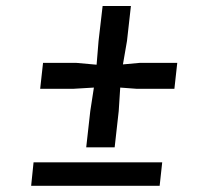

<svg xmlns="http://www.w3.org/2000/svg" viewBox="-20 -630 706 638"><path d="M266.5 -140.5 280 -261 292 -339 225 -335H113.5L123 -421H234.5L301 -415L307.5 -494L321 -610H415L402 -494L388.5 -416L443.5 -421H569L559.5 -335H433L379.5 -339L374.5 -261L361 -140.5ZM83.5 -12.5 91.5 -90.5H519L510.5 -12.5Z"/></svg>

Font: Koeln Type Sans
Style: Italic
Weight: 400
Italic angle: -7.5°
Designer: Eben Sorkin
Foundry: Eben Sorkin
Version: Version 2.001